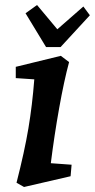

<svg xmlns="http://www.w3.org/2000/svg" viewBox="-20 -734 379 767"><path d="M117 -417 43 -422V-467L223 -511L256 -486Q236 -412 216.5 -303Q197 -194 183 -82L266 -76L262 -30L76 13L46 -4Q78 -129 93.5 -221.5Q109 -314 117 -417ZM209 -617 313 -708 339 -673 222 -546H164L82 -681L128 -714Z"/></svg>

Font: Andada Pro
Style: Bold Italic
Weight: 700
Italic angle: -7°
Designer: Carolina Giovagnoli
Foundry: Huerta Tipografica
Version: Version 3.005; ttfautohint (v1.8.4)